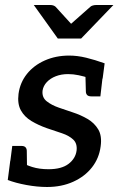

<svg xmlns="http://www.w3.org/2000/svg" viewBox="-20 -739 473 767"><path d="M168 8Q129 8 85.5 0Q42 -8 11 -20L21 -97L69 -90Q80 -81 108.5 -72Q137 -63 174 -63Q226 -63 254 -84.5Q282 -106 286 -138Q289 -166 272.5 -181.5Q256 -197 228 -206.5Q200 -216 167 -227Q133 -239 105.5 -255.5Q78 -272 63.5 -298Q49 -324 54 -364Q60 -409 87.5 -443.5Q115 -478 159 -497.5Q203 -517 256 -517Q289 -517 324 -508.5Q359 -500 398 -486L390 -425L334 -428Q315 -434 294 -438.5Q273 -443 252 -443Q225 -443 203 -434.5Q181 -426 167 -411Q153 -396 150 -377Q147 -350 166.5 -334.5Q186 -319 215 -309Q244 -299 271 -290Q302 -280 329.5 -264Q357 -248 372.5 -222Q388 -196 382 -154Q376 -107 347.5 -70.5Q319 -34 272.5 -13Q226 8 168 8ZM321 -448 390 -432 381 -354H345Q333 -354 328 -359.5Q323 -365 323 -374ZM88 -62 19 -78 29 -156H66Q77 -156 82 -150.5Q87 -145 87 -136ZM433 -719 304 -585H211L115 -719H181Q194 -719 202 -712L264 -644L341 -712Q344 -715 350.5 -717Q357 -719 364 -719Z"/></svg>

Font: Aleo Medium
Style: Italic
Weight: 500
Italic angle: -7°
Designer: Alessio Laiso
Foundry: Alessio Laiso
Version: Version 2.001;gftools[0.9.29]